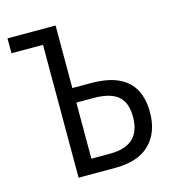

<svg xmlns="http://www.w3.org/2000/svg" viewBox="-107 -805 820 896"><g transform="rotate(-15 303.5 -357.0)"><path d="M162.6 0V-642.1H10.3V-713.9H242.7V-411.6H331.1Q413.1 -411.6 464.4 -387.7Q515.6 -363.8 539.6 -318.4Q563.5 -272.9 563.5 -209.5Q563.5 -112.3 507.3 -56.2Q451.2 0 338.9 0ZM243.2 -70.3H333.5Q408.2 -70.3 444.8 -105Q481.4 -139.6 481.4 -209Q481.4 -255.9 464.4 -285.2Q447.3 -314.5 413.1 -327.9Q378.9 -341.3 326.7 -341.3H243.2Z"/></g></svg>

Font: Open Sans SemiCondensed
Style: Regular
Weight: 400
Width: 4
Designer: Monotype Design Team
Foundry: Monotype Imaging Inc.
Version: Version 3.000